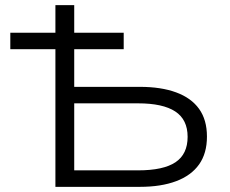

<svg xmlns="http://www.w3.org/2000/svg" viewBox="-20 -725 891 745"><path d="M195 0V-534H20V-598H195V-705H268V-598H460V-534H268V-388H523Q605 -388 663.5 -366.5Q722 -345 752.5 -302.5Q783 -260 783 -195Q783 -130 752.5 -87Q722 -44 663.5 -22Q605 0 523 0ZM268 -64H516Q614 -64 661 -95.5Q708 -127 708 -194Q708 -261 660 -292.5Q612 -324 516 -324H268Z"/></svg>

Font: Nunito Sans 7pt SemiExpanded Light
Style: Regular
Weight: 300
Width: 6
Designer: Vernon Adams
Foundry: Vernon Adams
Version: Version 3.101;gftools[0.9.27]